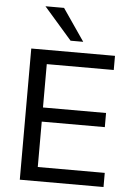

<svg xmlns="http://www.w3.org/2000/svg" viewBox="-61 -982 709 1028"><g transform="rotate(5 293.0 -468.5)"><path d="M85 0V-705H535V-629H175V-396H514V-320H175V-76H535V0ZM291 -765 141 -937H241L359 -765Z"/></g></svg>

Font: Nunito Sans 12pt Medium
Style: Regular
Weight: 500
Designer: Vernon Adams
Foundry: Vernon Adams
Version: Version 3.101;gftools[0.9.27]